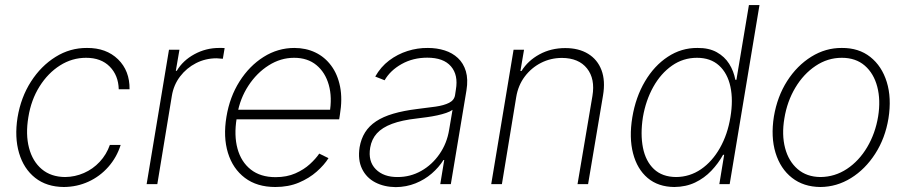

<svg xmlns="http://www.w3.org/2000/svg" viewBox="-20 -748 3682 780"><path d="M239.7 11.7Q169.4 11.2 122.8 -25.6Q76.2 -62.5 57.4 -126.5Q38.6 -190.4 51.3 -271Q64.9 -352.5 105.7 -416.3Q146.5 -480 205.6 -516.8Q264.6 -553.7 333.5 -553.2Q411.6 -553.7 459.5 -507.1Q507.3 -460.4 506.3 -385.3H462.4Q460.9 -441.9 425.8 -477.5Q390.6 -513.2 329.6 -513.2Q272.9 -513.2 223.9 -482.2Q174.8 -451.2 140.6 -396.7Q106.4 -342.3 95.2 -272Q83.5 -202.1 97.9 -147.2Q112.3 -92.3 149.7 -60.8Q187 -29.3 244.6 -28.8Q284.7 -29.3 321 -45.2Q357.4 -61 385 -90.6Q412.6 -120.1 426.3 -159.2H470.2Q454.1 -108.4 419.9 -69.8Q385.7 -31.2 339.4 -10Q293 11.2 239.7 11.7Z M575.7 0 666.5 -545.9H709L694.3 -460.4H698.2Q722.7 -502 769.5 -527.6Q816.4 -553.2 870.1 -553.2Q876.5 -553.2 881.8 -553.2Q887.2 -553.2 892.6 -552.7L885.3 -509.3Q880.9 -509.3 875 -510Q869.1 -510.7 860.4 -511.2Q814.9 -511.2 776.4 -491.5Q737.8 -471.7 711.7 -437.5Q685.5 -403.3 678.2 -358.9L619.1 0Z M1098.6 11.7Q1023.9 11.7 974.9 -25.4Q925.8 -62.5 906 -127Q886.2 -191.4 899.9 -273.4Q913.1 -354 953.1 -417.2Q993.2 -480.5 1051 -516.8Q1108.9 -553.2 1175.8 -553.2Q1222.7 -553.2 1261 -534.9Q1299.3 -516.6 1325.4 -481.4Q1351.6 -446.3 1361.6 -396Q1371.6 -345.7 1360.8 -281.7L1357.9 -263.2H925.8L932.1 -302.2H1341.3L1318.8 -288.1Q1330.1 -352.1 1315.7 -403.1Q1301.3 -454.1 1265.4 -483.6Q1229.5 -513.2 1174.8 -513.2Q1120.1 -513.2 1071.5 -482.4Q1022.9 -451.7 989 -399.7Q955.1 -347.7 944.3 -284.7L941.4 -266.6Q930.2 -198.2 944.8 -144.3Q959.5 -90.3 998.8 -59.3Q1038.1 -28.3 1099.6 -28.3Q1145 -28.3 1179.9 -43.7Q1214.8 -59.1 1239 -81.3Q1263.2 -103.5 1276.9 -124L1314.5 -105.5Q1297.4 -78.1 1266.8 -51Q1236.3 -23.9 1194.1 -6.1Q1151.9 11.7 1098.6 11.7Z M1587.9 12.2Q1540.5 11.7 1504.4 -7.1Q1468.3 -25.9 1450.7 -62.3Q1433.1 -98.6 1440.9 -149.9Q1446.8 -184.1 1463.1 -210.2Q1479.5 -236.3 1507.8 -255.1Q1536.1 -273.9 1577.6 -286.1Q1619.1 -298.3 1674.8 -305.2Q1716.8 -310.1 1750.2 -314.9Q1783.7 -319.8 1804.4 -330.3Q1825.2 -340.8 1828.6 -361.3L1832 -383.8Q1842.3 -443.4 1812 -478.5Q1781.7 -513.7 1715.8 -513.7Q1657.7 -513.7 1611.6 -487.8Q1565.4 -461.9 1542.5 -421.9L1504.4 -437Q1526.9 -476.6 1560.8 -502.2Q1594.7 -527.8 1635.5 -540.8Q1676.3 -553.7 1718.3 -553.2Q1754.9 -553.2 1786.4 -543.2Q1817.9 -533.2 1840.3 -512.2Q1862.8 -491.2 1872.6 -458.5Q1882.3 -425.8 1875 -380.9L1811.5 0H1768.6L1784.7 -98.1H1781.7Q1762.7 -67.9 1733.9 -43Q1705.1 -18.1 1668 -3.2Q1630.9 11.7 1587.9 12.2ZM1595.7 -28.8Q1647 -28.8 1691.2 -53.7Q1735.4 -78.6 1765.6 -122.3Q1795.9 -166 1804.7 -221.2L1818.4 -301.8Q1809.1 -294.9 1792.7 -289.3Q1776.4 -283.7 1756.1 -279.3Q1735.8 -274.9 1714.4 -272Q1692.9 -269 1672.9 -266.6Q1612.3 -259.8 1572.5 -244.9Q1532.7 -230 1511.2 -206.3Q1489.7 -182.6 1483.9 -148.4Q1474.6 -92.8 1506.6 -60.5Q1538.6 -28.3 1595.7 -28.8Z M2077.1 -353.5 2019 0H1975.6L2066.4 -545.9H2108.9L2094.2 -459.5H2098.6Q2124.5 -501.5 2171.4 -527.1Q2218.3 -552.7 2276.4 -552.7Q2331.1 -552.7 2369.1 -529.5Q2407.2 -506.3 2423.6 -463.1Q2439.9 -419.9 2429.7 -359.9L2369.1 0H2326.2L2386.7 -357.9Q2398.4 -427.7 2364.7 -470Q2331.1 -512.2 2263.2 -512.7Q2217.3 -512.7 2178 -492.7Q2138.7 -472.7 2111.8 -437Q2085 -401.4 2077.1 -353.5Z M2719.7 11.7Q2653.8 11.2 2611.1 -24.9Q2568.4 -61 2551.8 -125Q2535.2 -189 2548.8 -271.5Q2562.5 -353.5 2600.1 -417.2Q2637.7 -481 2692.9 -517.3Q2748 -553.7 2813.5 -553.2Q2859.9 -553.7 2891.8 -535.9Q2923.8 -518.1 2942.4 -488.5Q2960.9 -459 2967.3 -423.8H2971.7L3022.5 -727.5H3065.4L2944.3 0H2902.3L2921.9 -119.1H2917.5Q2898.4 -84.5 2869.9 -54.4Q2841.3 -24.4 2804 -6.6Q2766.6 11.2 2719.7 11.7ZM2726.6 -28.8Q2782.2 -29.3 2827.9 -60.5Q2873.5 -91.8 2904.8 -147Q2936 -202.1 2947.3 -272Q2959 -341.3 2947.3 -396Q2935.5 -450.7 2901.1 -481.9Q2866.7 -513.2 2811.5 -513.2Q2755.4 -513.2 2710 -481.4Q2664.6 -449.7 2634 -395Q2603.5 -340.3 2591.8 -272Q2581.1 -203.1 2592 -147.9Q2603 -92.8 2636.7 -61Q2670.4 -29.3 2726.6 -28.8Z M3313 11.7Q3244.6 11.2 3197.5 -25.6Q3150.4 -62.5 3130.6 -127.2Q3110.8 -191.9 3124 -274.9Q3137.7 -356 3177.7 -418.7Q3217.8 -481.4 3275.9 -517.6Q3334 -553.7 3399.9 -553.2Q3468.8 -553.7 3515.6 -516.6Q3562.5 -479.5 3582.5 -414.8Q3602.5 -350.1 3589.4 -267.1Q3576.2 -186.5 3535.6 -123.5Q3495.1 -60.5 3437.3 -24.7Q3379.4 11.2 3313 11.7ZM3313 -28.8Q3371.6 -29.3 3420.7 -61.8Q3469.7 -94.2 3502.9 -150.1Q3536.1 -206.1 3547.4 -274.9Q3558.1 -341.3 3543.9 -395.5Q3529.8 -449.7 3493.2 -481.4Q3456.5 -513.2 3399.9 -513.2Q3342.3 -513.2 3293.2 -480.2Q3244.1 -447.3 3210.9 -391.6Q3177.7 -335.9 3166.5 -267.1Q3155.3 -200.7 3169.4 -146.7Q3183.6 -92.8 3220.5 -61Q3257.3 -29.3 3313 -28.8Z"/></svg>

Font: Inter Tight ExtraLight
Style: Italic
Weight: 250
Italic angle: -9.39999°
Designer: Rasmus Andersson
Foundry: rsms
Version: Version 3.004